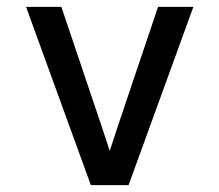

<svg xmlns="http://www.w3.org/2000/svg" viewBox="-20 -540 640 560"><path d="M245 0 56 -520H159L276 -173Q282 -155 288 -136.5Q294 -118 300 -100Q306 -118 312 -136.5Q318 -155 324 -173L441 -520H544L355 0Z"/></svg>

Font: Iosevka Medium Extended
Style: Regular
Weight: 500
Width: 7
Monospace: yes
Designer: Belleve Invis
Foundry: Belleve Invis
Version: Version 32.5.0; ttfautohint (v1.8.4)